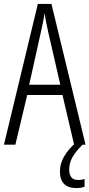

<svg xmlns="http://www.w3.org/2000/svg" viewBox="-20 -800 454 974"><path d="M356 -66 297 -318H118L58 -66H0L172 -780H241L414 -66ZM224 -640Q218 -666 214 -688Q210 -710 206 -733Q200 -690 188 -640L128 -370H286ZM331 60Q331 113 376 113Q386 113 395 111.5Q404 110 409 108V147Q392 154 368 154Q284 154 284 69Q284 30 306 -7.5Q328 -45 366 -77L399 -66Q363 -31 347 -1.5Q331 28 331 60Z"/></svg>

Font: Noto Sans Malayalam UI ExtraCondensed Light
Style: Regular
Weight: 300
Width: 2
Designer: Jelle Bosma - Monotype Design Team
Foundry: Monotype Imaging Inc.
Version: Version 2.104; ttfautohint (v1.8.4.7-5d5b)